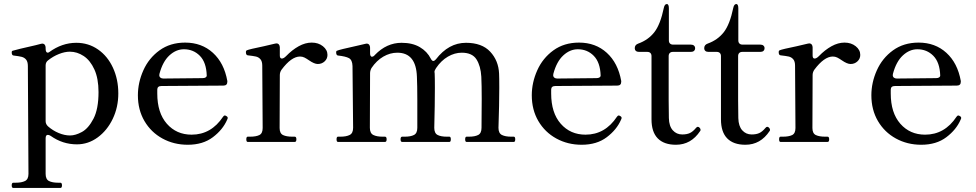

<svg xmlns="http://www.w3.org/2000/svg" viewBox="-20 -703 4834 951"><path d="M566 -240Q566 -172 538.5 -114.5Q511 -57 464 -22.5Q417 12 361 12Q290 12 231 -30Q223 -35 217 -35Q206 -35 206 -18V158Q206 185 222.5 193.5Q239 202 268 202H279Q287 202 287 215Q287 228 279 228H46Q38 228 38 215Q38 202 46 202H58Q87 202 104 193.5Q121 185 121 158L118 -376Q118 -397 109.5 -407.5Q101 -418 87 -421.5Q73 -425 47 -428Q38 -429 38 -444Q38 -451 44 -452Q63 -458 156 -479L183 -486L189 -487Q197 -487 201.5 -481.5Q206 -476 206 -467V-462Q206 -442 217 -442Q219 -442 224 -445Q287 -491 358 -491Q418 -491 465.5 -458Q513 -425 539.5 -367.5Q566 -310 566 -240ZM468 -247Q468 -314 447.5 -359Q427 -404 394.5 -425.5Q362 -447 326 -447Q301 -447 272 -435.5Q243 -424 218 -404Q206 -395 206 -379V-103Q206 -88 218 -77Q242 -56 271 -44Q300 -32 327 -32Q354 -32 386 -49.5Q418 -67 443 -115Q468 -163 468 -247Z M1108 -119Q1108 -116 1105 -110Q1084 -61 1034.5 -23.5Q985 14 910 14Q841 14 784.5 -17Q728 -48 695.5 -103.5Q663 -159 663 -231Q663 -294 690 -354.5Q717 -415 770 -453.5Q823 -492 897 -492Q979 -492 1034.5 -441.5Q1090 -391 1106 -302V-298Q1106 -279 1086 -279L780 -277Q759 -277 759 -259V-240Q759 -144 806.5 -90Q854 -36 929 -36Q1026 -36 1085 -125Q1089 -131 1094 -131Q1097 -131 1103 -127Q1108 -124 1108 -119ZM770 -338Q769 -336 769 -331Q769 -323 774.5 -318.5Q780 -314 789 -314L983 -316Q993 -316 998.5 -319.5Q1004 -323 1004 -329Q1002 -394 970 -426.5Q938 -459 891 -459Q852 -459 819 -428.5Q786 -398 770 -338Z M1602 -431Q1602 -412 1588 -399Q1574 -386 1554 -386Q1537 -386 1511 -404Q1498 -413 1488 -418Q1478 -423 1466 -423Q1423 -423 1374 -357Q1366 -345 1366 -331L1365 -69Q1365 -42 1382 -34Q1399 -26 1428 -26H1440Q1448 -26 1448 -13Q1448 0 1440 0H1207Q1200 0 1200 -13Q1200 -26 1207 -26H1219Q1248 -26 1264.5 -34Q1281 -42 1281 -69L1279 -378Q1279 -399 1270 -409.5Q1261 -420 1247.5 -423Q1234 -426 1207 -429Q1198 -430 1198 -445Q1198 -452 1203 -454Q1214 -459 1287 -474Q1355 -490 1343 -487L1349 -488Q1357 -488 1361.5 -482.5Q1366 -477 1366 -468V-428Q1366 -413 1376 -413Q1385 -413 1397 -425Q1427 -456 1459.5 -474Q1492 -492 1524 -492Q1557 -492 1579.5 -474Q1602 -456 1602 -431Z M2525 -26Q2532 -26 2532 -13Q2532 0 2525 0H2291Q2284 0 2284 -13Q2284 -26 2291 -26H2303Q2332 -26 2348.5 -34.5Q2365 -43 2365 -70L2366 -213Q2366 -281 2364 -323Q2361 -376 2340 -409Q2319 -442 2267 -442Q2232 -442 2198.5 -422.5Q2165 -403 2140 -366Q2132 -354 2132 -347Q2133 -344 2133 -339Q2134 -321 2134 -268Q2134 -187 2131 -70Q2131 -43 2147.5 -34.5Q2164 -26 2193 -26H2206Q2213 -26 2213 -13Q2213 0 2206 0H1972Q1964 0 1964 -13Q1964 -26 1972 -26H1985Q2014 -26 2030.5 -34.5Q2047 -43 2047 -70V-209Q2047 -281 2045 -323Q2041 -442 1948 -442Q1912 -442 1878.5 -422.5Q1845 -403 1820 -366Q1813 -353 1813 -340L1812 -70Q1812 -43 1829 -34.5Q1846 -26 1875 -26H1887Q1895 -26 1895 -13Q1895 0 1887 0H1654Q1647 0 1647 -13Q1647 -26 1654 -26H1666Q1695 -26 1712 -34.5Q1729 -43 1729 -70L1726 -376Q1725 -406 1708.5 -415Q1692 -424 1654 -428Q1645 -429 1645 -444Q1645 -451 1650 -452Q1660 -457 1747 -476L1790 -486L1796 -487Q1804 -487 1808.5 -481.5Q1813 -476 1813 -467V-439Q1813 -431 1815.5 -426.5Q1818 -422 1822 -422Q1830 -422 1837 -431Q1895 -491 1969 -491Q2023 -491 2059.5 -469.5Q2096 -448 2114 -412Q2120 -401 2126 -401Q2132 -401 2139 -409Q2202 -491 2288 -491Q2367 -491 2408 -447Q2449 -403 2452 -339Q2453 -321 2453 -268Q2453 -187 2449 -70Q2449 -43 2466 -34.5Q2483 -26 2512 -26Z M3059 -119Q3059 -116 3056 -110Q3035 -61 2985.5 -23.5Q2936 14 2861 14Q2792 14 2735.5 -17Q2679 -48 2646.5 -103.5Q2614 -159 2614 -231Q2614 -294 2641 -354.5Q2668 -415 2721 -453.5Q2774 -492 2848 -492Q2930 -492 2985.5 -441.5Q3041 -391 3057 -302V-298Q3057 -279 3037 -279L2731 -277Q2710 -277 2710 -259V-240Q2710 -144 2757.5 -90Q2805 -36 2880 -36Q2977 -36 3036 -125Q3040 -131 3045 -131Q3048 -131 3054 -127Q3059 -124 3059 -119ZM2721 -338Q2720 -336 2720 -331Q2720 -323 2725.5 -318.5Q2731 -314 2740 -314L2934 -316Q2944 -316 2949.5 -319.5Q2955 -323 2955 -329Q2953 -394 2921 -426.5Q2889 -459 2842 -459Q2803 -459 2770 -428.5Q2737 -398 2721 -338Z M3207 -112V-425Q3207 -435 3201.5 -440.5Q3196 -446 3186 -446H3145Q3135 -446 3129.5 -451Q3124 -456 3124 -464Q3124 -481 3141 -487Q3191 -505 3221 -543.5Q3251 -582 3268 -664Q3272 -683 3283 -683Q3288 -683 3290.5 -677.5Q3293 -672 3293 -662V-503Q3293 -493 3298.5 -487.5Q3304 -482 3314 -482H3402Q3412 -482 3417.5 -477Q3423 -472 3423 -464Q3423 -456 3417.5 -451Q3412 -446 3402 -446H3313Q3303 -446 3297.5 -440.5Q3292 -435 3292 -425V-205L3293 -118Q3294 -78 3312.5 -57.5Q3331 -37 3359 -37Q3382 -37 3397 -44Q3412 -51 3427 -69Q3432 -75 3436 -75Q3441 -75 3445.5 -70Q3450 -65 3450 -60Q3450 -56 3448 -54Q3403 14 3328 14Q3269 14 3238 -17.5Q3207 -49 3207 -112Z M3551 -112V-425Q3551 -435 3545.5 -440.5Q3540 -446 3530 -446H3489Q3479 -446 3473.5 -451Q3468 -456 3468 -464Q3468 -481 3485 -487Q3535 -505 3565 -543.5Q3595 -582 3612 -664Q3616 -683 3627 -683Q3632 -683 3634.5 -677.5Q3637 -672 3637 -662V-503Q3637 -493 3642.5 -487.5Q3648 -482 3658 -482H3746Q3756 -482 3761.5 -477Q3767 -472 3767 -464Q3767 -456 3761.5 -451Q3756 -446 3746 -446H3657Q3647 -446 3641.5 -440.5Q3636 -435 3636 -425V-205L3637 -118Q3638 -78 3656.5 -57.5Q3675 -37 3703 -37Q3726 -37 3741 -44Q3756 -51 3771 -69Q3776 -75 3780 -75Q3785 -75 3789.5 -70Q3794 -65 3794 -60Q3794 -56 3792 -54Q3747 14 3672 14Q3613 14 3582 -17.5Q3551 -49 3551 -112Z M4241 -431Q4241 -412 4227 -399Q4213 -386 4193 -386Q4176 -386 4150 -404Q4137 -413 4127 -418Q4117 -423 4105 -423Q4062 -423 4013 -357Q4005 -345 4005 -331L4004 -69Q4004 -42 4021 -34Q4038 -26 4067 -26H4079Q4087 -26 4087 -13Q4087 0 4079 0H3846Q3839 0 3839 -13Q3839 -26 3846 -26H3858Q3887 -26 3903.5 -34Q3920 -42 3920 -69L3918 -378Q3918 -399 3909 -409.5Q3900 -420 3886.5 -423Q3873 -426 3846 -429Q3837 -430 3837 -445Q3837 -452 3842 -454Q3853 -459 3926 -474Q3994 -490 3982 -487L3988 -488Q3996 -488 4000.5 -482.5Q4005 -477 4005 -468V-428Q4005 -413 4015 -413Q4024 -413 4036 -425Q4066 -456 4098.5 -474Q4131 -492 4163 -492Q4196 -492 4218.5 -474Q4241 -456 4241 -431Z M4741 -119Q4741 -116 4738 -110Q4717 -61 4667.5 -23.5Q4618 14 4543 14Q4474 14 4417.5 -17Q4361 -48 4328.5 -103.5Q4296 -159 4296 -231Q4296 -294 4323 -354.5Q4350 -415 4403 -453.5Q4456 -492 4530 -492Q4612 -492 4667.5 -441.5Q4723 -391 4739 -302V-298Q4739 -279 4719 -279L4413 -277Q4392 -277 4392 -259V-240Q4392 -144 4439.5 -90Q4487 -36 4562 -36Q4659 -36 4718 -125Q4722 -131 4727 -131Q4730 -131 4736 -127Q4741 -124 4741 -119ZM4403 -338Q4402 -336 4402 -331Q4402 -323 4407.5 -318.5Q4413 -314 4422 -314L4616 -316Q4626 -316 4631.5 -319.5Q4637 -323 4637 -329Q4635 -394 4603 -426.5Q4571 -459 4524 -459Q4485 -459 4452 -428.5Q4419 -398 4403 -338Z"/></svg>

Font: Shippori Mincho B1 Medium
Style: Regular
Weight: 500
Designer: FONTDASU
Foundry: FONTDASU / Google Inc. / but / Adobe
Version: Version 3.110; ttfautohint (v1.8.3)